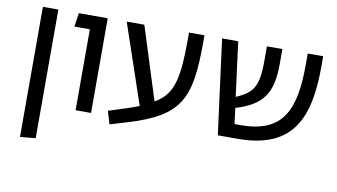

<svg xmlns="http://www.w3.org/2000/svg" viewBox="-77 -740 1977 1126"><g transform="rotate(10 912.0 -176.5)"><path d="M95 211 187 202V-564H95Z M389 0H481V-564H309L297 -482H389Z M599 47 693 19C1013 -76 1057 -187 1057 -529V-564H965V-527C965 -306 945 -215 871 -155C860 -146 848 -138 836 -131L699 -564H594L755 -90C730 -80 703 -70 674 -61L576 -30Z M1236 0H1354C1691 0 1764 -206 1764 -506V-564H1672V-497C1672 -227 1609 -82 1357 -82H1321L1309 -176C1469 -225 1521 -300 1521 -476V-564H1429V-476C1429 -321 1397 -282 1300 -240L1258 -564H1162Z"/></g></svg>

Font: FiraGO Unicode
Style: Regular
Weight: 400
Designer: bBox Type
Foundry: bBox Type GmbH
Version: Version 1.001;PS 001.001;hotconv 1.0.88;makeotf.lib2.5.64775